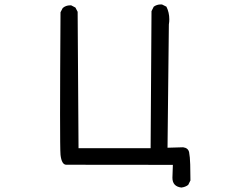

<svg xmlns="http://www.w3.org/2000/svg" viewBox="-20 -739 1040 863"><path d="M795 104Q755 99 755 60L757 2Q298 2 277.5 1.5Q257 1 252 -43Q250 -65 250 -225Q250 -386 252 -684L262 -703Q276 -715 295 -715H300L319 -705L329 -686L333 -73H657L661 -689L671 -709Q685 -719 702 -719H708L728 -709Q741 -683 741 -652Q741 -641 739 -629L733 -75L803 -77Q826 -74 830 -54.5Q834 -35 835 1Q836 37 836 72L826 92Q813 102 795 104Z"/></svg>

Font: Xiaolai SC
Style: Regular
Weight: 400
Designer: Nozomi Seto 瀬戸のぞみ
Version: Version 3.11;December 4, 2020;FontCreator 13.0.0.2613 64-bit